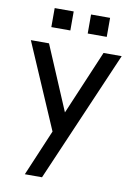

<svg xmlns="http://www.w3.org/2000/svg" viewBox="-99 -780 745 1053"><g transform="rotate(10 273.0 -253.0)"><path d="M115.2 210 224.1 -46.9 20 -520H121.1L272.9 -162.1L424.8 -520H525.9L210.9 210ZM320.8 -715.8H426.8V-609.9H320.8ZM118.2 -715.8H224.1V-609.9H118.2Z"/></g></svg>

Font: Aldrich
Style: Regular
Weight: 400
Designer: Matthew Desmond
Foundry: Matthew Desmond
Version: Version 1.001 2011